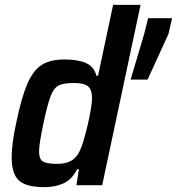

<svg xmlns="http://www.w3.org/2000/svg" viewBox="-20 -763 729 791"><path d="M28 -116Q28 -170 47 -258Q69 -363 92.5 -417.5Q116 -472 151 -495Q186 -518 245 -518Q302 -518 335 -503Q368 -488 377 -451H384L446 -743H559L401 0H295L305 -66H298Q276 -23 241.5 -7.5Q207 8 162 8Q89 8 58.5 -19Q28 -46 28 -116ZM309 -142Q324 -174 341.5 -249.5Q359 -325 359 -359Q359 -394 342.5 -407.5Q326 -421 285 -421Q242 -421 222 -411Q202 -401 189 -368Q176 -335 159 -255Q141 -171 141 -139Q141 -107 157 -97.5Q173 -88 216 -88Q252 -88 274 -101Q296 -114 309 -142ZM518 -435 574 -623 590 -688H689L674 -623L588 -435Z"/></svg>

Font: Saira Semi Condensed Medium
Style: Italic
Weight: 500
Width: 4
Italic angle: -12°
Designer: Hector Gatti with collaboration of the Omnibus-Type team
Foundry: Omnibus-Type
Version: Version 1.001; ttfautohint (v1.8)